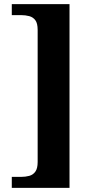

<svg xmlns="http://www.w3.org/2000/svg" viewBox="-20 -780 457 928"><path d="M37 128V75H80Q103 75 121.4 70Q139.9 65 150.9 49.5Q162 34 162 3.1V-635.2Q162 -667.1 151 -682Q140 -697 121.5 -702Q103 -707 80 -707H37V-760H316V128Z"/></svg>

Font: Noto Serif Kannada
Style: Regular
Weight: 400
Designer: Universal Thirst, Indian Type Foundry and the Monotype Design Team
Foundry: Monotype Imaging Inc.
Version: Version 2.003